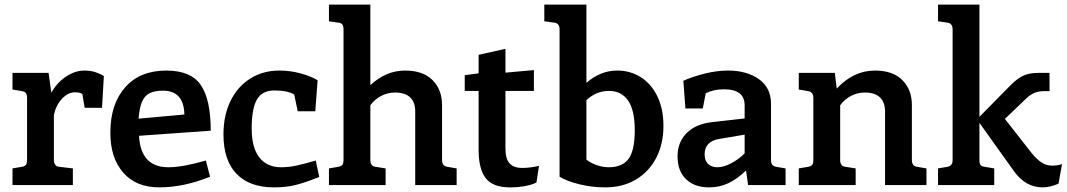

<svg xmlns="http://www.w3.org/2000/svg" viewBox="-20 -800 4611 830"><path d="M429 -471 421 -334H346L336 -394Q324 -401 304 -401Q274 -401 248 -373Q222 -345 213 -304V-108Q213 -82 235 -79L295 -72V0H34V-72L75 -79Q87 -81 92 -87.5Q97 -94 97 -108V-377Q97 -391 92 -397.5Q87 -404 75 -406L34 -413V-485H190L202 -399Q224 -440 263.5 -467.5Q303 -495 345 -495Q372 -495 394 -487.5Q416 -480 429 -471Z M870 -106 888 -36Q773 10 669 10Q568 10 512.5 -54Q457 -118 457 -226Q457 -350 521 -422.5Q585 -495 699 -495Q805 -495 848 -432.5Q891 -370 891 -235L581 -213Q588 -77 708 -77Q769 -77 870 -106ZM579 -287 777 -305Q775 -408 684 -408Q648 -408 626.5 -397Q605 -386 594 -360.5Q583 -335 579 -287Z M946 -219Q946 -301 976.5 -363.5Q1007 -426 1062 -460.5Q1117 -495 1188 -495Q1235 -495 1280.5 -482.5Q1326 -470 1353 -453L1343 -319H1267L1252 -391Q1223 -409 1166 -409Q1113 -409 1090.5 -369.5Q1068 -330 1068 -245Q1068 -162 1101 -119.5Q1134 -77 1195 -77Q1229 -77 1263 -84.5Q1297 -92 1345 -106L1360 -35Q1300 -11 1259 -0.5Q1218 10 1164 10Q1059 10 1002.5 -48.5Q946 -107 946 -219Z M1954 -72V0H1775V-318Q1775 -358 1753 -379Q1731 -400 1688 -400Q1656 -400 1628 -385.5Q1600 -371 1581 -345V-108Q1581 -82 1603 -79L1647 -72V0H1402V-72L1443 -79Q1455 -81 1460 -87.5Q1465 -94 1465 -108V-673Q1465 -687 1460 -694Q1455 -701 1443 -702L1402 -708V-780H1581V-432Q1649 -495 1731 -495Q1809 -495 1850 -453.5Q1891 -412 1891 -346V-108Q1891 -95 1896.5 -88Q1902 -81 1913 -79Z M2310 -83 2299 -11Q2282 -2 2251.5 4Q2221 10 2185 10Q2110 10 2079.5 -30Q2049 -70 2049 -152V-407H1989V-475L2049 -483V-563L2165 -589V-486L2288 -497V-407H2165V-159Q2165 -113 2183 -93.5Q2201 -74 2238 -74Q2270 -74 2310 -83Z M2848 -255Q2848 -179 2817.5 -119Q2787 -59 2730 -24.5Q2673 10 2596 10Q2540 10 2486 -3Q2432 -16 2399 -36V-673Q2399 -699 2377 -702L2333 -708V-780H2515V-442Q2576 -495 2648 -495Q2705 -495 2750.5 -466Q2796 -437 2822 -383Q2848 -329 2848 -255ZM2724 -237Q2724 -324 2695 -365.5Q2666 -407 2613 -407Q2557 -407 2515 -367V-110Q2534 -95 2560 -86Q2586 -77 2611 -77Q2670 -77 2697 -113Q2724 -149 2724 -237Z M3376 -72V0H3214L3205 -63Q3167 -26 3128.5 -8Q3090 10 3045 10Q2982 10 2945.5 -25.5Q2909 -61 2909 -124Q2909 -185 2948 -224.5Q2987 -264 3058 -272L3199 -288V-345Q3199 -414 3110 -414Q3065 -414 3031 -397L3018 -331H2943L2934 -451Q2975 -469 3027 -482Q3079 -495 3127 -495Q3208 -495 3260.5 -458Q3313 -421 3313 -351V-108Q3313 -95 3318.5 -88Q3324 -81 3335 -79ZM3199 -137V-218L3087 -199Q3058 -194 3042 -177.5Q3026 -161 3026 -133Q3026 -106 3041 -91.5Q3056 -77 3081 -77Q3108 -77 3140.5 -94Q3173 -111 3199 -137Z M3985 -72V0H3806V-318Q3806 -358 3784 -379Q3762 -400 3719 -400Q3687 -400 3659 -385.5Q3631 -371 3612 -345V-108Q3612 -82 3634 -79L3679 -72V0H3433V-72L3474 -79Q3486 -81 3491 -87.5Q3496 -94 3496 -108V-377Q3496 -390 3490.5 -397Q3485 -404 3474 -406L3433 -413V-485H3589L3597 -417Q3670 -495 3762 -495Q3840 -495 3881 -453.5Q3922 -412 3922 -346V-108Q3922 -95 3927.5 -88Q3933 -81 3944 -79Z M4571 -91 4556 -6Q4519 10 4487 10Q4414 10 4364 -59L4214 -269V-108Q4214 -93 4218.5 -87Q4223 -81 4236 -79L4278 -72V0H4035V-72L4076 -79Q4087 -81 4092.5 -88Q4098 -95 4098 -108V-673Q4098 -699 4076 -702L4035 -708V-780H4214V-295L4349 -432Q4380 -463 4406 -474Q4432 -485 4470 -485H4517V-406H4493Q4470 -406 4453 -399Q4436 -392 4419 -377L4389 -348Q4325 -287 4324 -286L4440 -138Q4463 -110 4483.5 -97Q4504 -84 4527 -84Q4556 -84 4571 -91Z"/></svg>

Font: Enriqueta SemiBold
Style: Regular
Weight: 600
Designer: Viviana Monsalve, Gustavo Ibarra
Foundry: 72Puntos
Version: Version 2.000